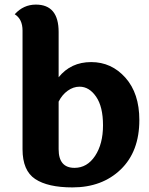

<svg xmlns="http://www.w3.org/2000/svg" viewBox="-20 -804 648 835"><path d="M235 -155Q235 -74 304 -74Q359 -74 393.5 -126Q428 -178 428 -259Q428 -340 398 -383.5Q368 -427 326 -427Q299 -427 274.5 -409.5Q250 -392 235 -362ZM235 -665V-468Q288 -534 376.5 -534Q465 -534 525.5 -466Q586 -398 586 -282Q586 -145 505 -67Q424 11 295 11Q188 11 133 -25.5Q78 -62 78 -155V-671Q78 -721 44 -742Q82 -784 136 -784Q235 -784 235 -665Z"/></svg>

Font: Laila
Style: Bold
Weight: 700
Designer: Hitesh Malaviya
Foundry: Indian Type Foundry
Version: Version 1.302;PS 1.0;hotconv 1.0.78;makeotf.lib2.5.61930; tt